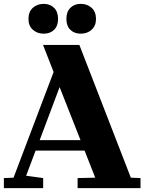

<svg xmlns="http://www.w3.org/2000/svg" viewBox="-20 -972 746 992"><path d="M390 -740 656 -54 706 -52V0H381V-52L472 -54L417 -194H164L115 -64L203 -52V0H0V-52L50 -54L257 -600L203 -738L204 -740ZM396 -248 288 -522 185 -248ZM127 -874Q127 -911 149.5 -931.5Q172 -952 206 -952Q239 -952 259.5 -931.5Q280 -911 280 -874Q280 -838 259.5 -818Q239 -798 206 -798Q172 -798 149.5 -818.5Q127 -839 127 -874ZM397 -952Q431 -952 453.5 -931.5Q476 -911 476 -874Q476 -839 453.5 -818.5Q431 -798 397 -798Q364 -798 343.5 -818Q323 -838 323 -874Q323 -911 343.5 -931.5Q364 -952 397 -952Z"/></svg>

Font: Minipax
Style: Bold
Weight: 700
Designer: Raphaël Ronot, Igor Stepanchenko (Cyrillic)
Foundry: steppetype
Version: Version 1.002